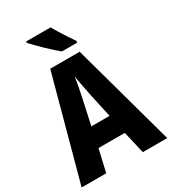

<svg xmlns="http://www.w3.org/2000/svg" viewBox="-220 -1044 1036 1158"><g transform="rotate(-30 298.0 -465.0)"><path d="M426 0 390 -155H207L171 0H0L194 -715H399L596 0ZM326 -454Q319 -488 311 -529.5Q303 -571 298 -601Q294 -571 286.5 -531Q279 -491 271 -455L235 -290H362ZM321 -930Q332 -909 349.5 -881Q367 -853 384.5 -826Q402 -799 414 -783V-770H307Q292 -782 270.5 -801.5Q249 -821 225.5 -843.5Q202 -866 182 -886.5Q162 -907 150 -920V-930Z"/></g></svg>

Font: Noto Sans Lao Condensed ExtraBold
Style: Regular
Weight: 800
Width: 3
Designer: Monotype Design Team
Foundry: Monotype Imaging Inc.
Version: Version 2.003; ttfautohint (v1.8.4.7-5d5b)